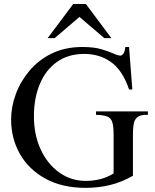

<svg xmlns="http://www.w3.org/2000/svg" viewBox="-20 -909 763 945"><path d="M708 -343.8H696.8Q658.7 -343.8 644.5 -317.9Q634.3 -301.3 634.3 -246.1V-43.9Q579.1 -12.2 521.5 1.7Q463.9 15.6 401.4 15.6Q286.6 15.6 204.3 -29.3Q122.1 -74.2 78.4 -150.6Q34.7 -227.1 34.7 -321.3Q34.7 -382.3 57.4 -444.8Q80.1 -507.3 124.5 -560.3Q168.9 -613.3 234.4 -645.5Q299.8 -677.7 385.7 -677.7Q441.4 -677.7 478.3 -667Q515.1 -656.2 537.8 -645.8Q560.5 -635.3 572.8 -635.3Q579.1 -635.3 586.4 -643.6Q593.8 -651.9 596.7 -677.7H615.2L631.3 -468.8H615.2Q583 -563.5 526.4 -603.5Q469.7 -643.6 395.5 -643.6Q314.9 -643.6 259.8 -603.8Q204.6 -564 176.3 -496.1Q147.9 -428.2 147 -342.8Q146 -248 179.7 -174.8Q213.4 -101.6 271.5 -60.1Q329.6 -18.6 402.3 -18.6Q437.5 -18.6 471.9 -26.9Q506.3 -35.2 539.1 -55.2V-246.1Q539.1 -288.1 532.5 -308.3Q525.9 -328.6 507.3 -335.7Q488.8 -342.8 452.6 -343.8V-360.8H708ZM528.3 -721.2H493.7L371.1 -825.7L249 -721.2H214.4L340.3 -889.2H402.8Z"/></svg>

Font: BabelStone Roman
Style: Regular
Weight: 400
Designer: Walt Agee, Victor Gaultney, Peter Martin, Debbi Hosken, Becca Hirsbrunner (SIL); Andrew West (BabelStone)
Foundry: BabelStone
Version: Version 16.000